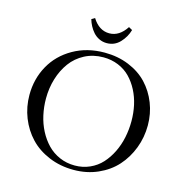

<svg xmlns="http://www.w3.org/2000/svg" viewBox="-127 -1012 1092 1137"><g transform="rotate(15 419.0 -443.0)"><path d="M58.1 -354Q58.1 -452.1 103 -533.2Q147.9 -614.3 232.4 -662.6Q316.9 -710.9 424.8 -710.9Q505.9 -710.9 573.7 -683.1Q641.6 -655.3 686.8 -607.4Q731.9 -559.6 757.1 -495.6Q782.2 -431.6 782.2 -359.9Q782.2 -286.6 756.8 -220Q731.4 -153.3 686 -102.8Q640.6 -52.2 572.8 -22.2Q504.9 7.8 424.8 7.8Q342.8 7.8 273.2 -21.2Q203.6 -50.3 157 -99.6Q110.4 -148.9 84.2 -214.8Q58.1 -280.8 58.1 -354ZM158.2 -358.9Q158.2 -307.1 169.2 -257.6Q180.2 -208 202.6 -164.8Q225.1 -121.6 256.6 -89.1Q288.1 -56.6 331.3 -37.8Q374.5 -19 424.8 -19Q474.1 -19 516.6 -38.1Q559.1 -57.1 589.1 -90.1Q619.1 -123 640.4 -166.5Q661.6 -210 671.9 -259Q682.1 -308.1 682.1 -359.9Q682.1 -409.7 671.9 -456.5Q661.6 -503.4 640.4 -544.4Q619.1 -585.4 589.1 -616.2Q559.1 -647 516.6 -664.6Q474.1 -682.1 424.8 -682.1Q361.8 -682.1 310.5 -655.3Q259.3 -628.4 226.3 -583.3Q193.4 -538.1 175.8 -480.5Q158.2 -422.9 158.2 -358.9ZM295.9 -881.8 315.9 -894Q356.9 -828.1 419.9 -828.1Q481 -828.1 523.9 -894L545.9 -881.8Q533.2 -836.9 500.5 -802.5Q467.8 -768.1 419.9 -768.1Q395 -768.1 373.3 -778.6Q351.6 -789.1 336.7 -806.2Q321.8 -823.2 311.8 -842.3Q301.8 -861.3 295.9 -881.8Z"/></g></svg>

Font: Dehuti Alt
Style: Bold
Weight: 700
Version: Version 1.2